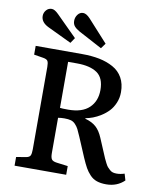

<svg xmlns="http://www.w3.org/2000/svg" viewBox="-100 -1013 923 1105"><g transform="rotate(10 361.5 -460.0)"><path d="M431.2 -752 293.9 -825.2Q272.9 -836.9 262.5 -849.4Q252 -861.8 252 -880.9Q252 -901.4 264.4 -917.7Q276.9 -934.1 295.9 -934.1Q314.5 -934.1 336.9 -910.2L453.1 -782.2ZM252.9 -752 112.8 -818.8Q68.8 -840.3 68.8 -877Q68.8 -896 81.5 -910.9Q94.2 -925.8 113.8 -925.8Q130.9 -925.8 153.8 -902.8L273.9 -783.2ZM596.2 14.2Q564.5 14.2 541.5 6.3Q518.6 -1.5 501.2 -19.8Q483.9 -38.1 472.4 -58.6Q460.9 -79.1 445.8 -113.8L397 -229Q385.3 -256.8 378.2 -270.5Q371.1 -284.2 359.4 -296.9Q347.7 -309.6 332.8 -313.7Q317.9 -317.9 294.9 -317.9Q274.4 -317.9 257.8 -314.9V-108.9Q257.8 -83 265.1 -72.5Q272.5 -62 295.9 -59.1L360.8 -50.8V0H59.1V-50.8L115.2 -60.1Q135.3 -63.5 140.6 -74.5Q146 -85.4 146 -110.8V-592.8Q146 -617.2 140.1 -627Q134.3 -636.7 112.8 -640.1L59.1 -648.9V-700.2H330.1Q386.7 -700.2 431.6 -691.2Q476.6 -682.1 512.9 -662.1Q549.3 -642.1 569.1 -606.9Q588.9 -571.8 588.9 -522.9Q588.9 -488.8 576.4 -459.5Q564 -430.2 545.2 -410.4Q526.4 -390.6 502 -375.2Q477.5 -359.9 455.8 -351.8Q434.1 -343.8 413.1 -339.8V-336.9Q454.1 -325.7 477.5 -304.2Q501 -282.7 517.1 -244.1L551.8 -162.1Q560.5 -140.6 564.7 -131.6Q568.8 -122.6 576.7 -106.9Q584.5 -91.3 590.1 -85Q595.7 -78.6 604.5 -70.6Q613.3 -62.5 623 -59.8Q632.8 -57.1 645 -57.1Q667 -57.1 690.9 -64.9L702.1 -26.9Q659.7 14.2 596.2 14.2ZM307.1 -371.1Q388.2 -371.1 429.2 -410.2Q470.2 -449.2 470.2 -514.2Q470.2 -585 429 -613.5Q387.7 -642.1 311 -642.1H258.8V-373Q270 -371.1 307.1 -371.1Z"/></g></svg>

Font: Literata Book Medium
Style: Regular
Weight: 500
Designer: Latin by Veronika Burian and Jose Scaglione. Greek by Irene Vlachou. Cyrillic by Vera Evstafieva
Foundry: TypeTogether
Version: Version 2.003;PS 002.003;hotconv 1.0.88;makeotf.lib2.5.64775